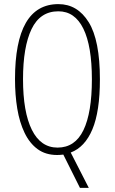

<svg xmlns="http://www.w3.org/2000/svg" viewBox="-20 -744 559 934"><path d="M466 -358Q466 -202 429.5 -115Q393 -28 324 -2L412 170H369L288 8Q279 9 272 9.5Q265 10 258 10Q202 10 163 -18.5Q124 -47 99.5 -98Q75 -149 64 -215.5Q53 -282 53 -359Q53 -724 264 -724Q357 -724 411.5 -636Q466 -548 466 -358ZM92 -359Q92 -199 135 -112.5Q178 -26 260 -26Q345 -26 386 -111Q427 -196 427 -358Q427 -520 385.5 -604.5Q344 -689 264 -689Q175 -689 133.5 -602.5Q92 -516 92 -359Z"/></svg>

Font: Noto Sans Malayalam ExtraCondensed ExtraLight
Style: Regular
Weight: 200
Width: 2
Designer: Jelle Bosma - Monotype Design Team
Foundry: Monotype Imaging Inc.
Version: Version 2.104; ttfautohint (v1.8.4.7-5d5b)